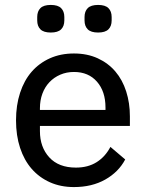

<svg xmlns="http://www.w3.org/2000/svg" viewBox="-20 -747 592 779"><path d="M280 12Q226 12 182.5 -7.5Q139 -27 108.5 -62Q78 -97 61.5 -147Q45 -197 45 -259Q45 -320 61.5 -370.5Q78 -421 108.5 -456Q139 -491 182.5 -510.5Q226 -530 280 -530Q334 -530 376.5 -510.5Q419 -491 448 -457Q477 -423 492 -376Q507 -329 507 -275V-236H142V-215Q142 -150 180 -108.5Q218 -67 288 -67Q337 -67 372 -89Q407 -111 428 -151L488 -100Q461 -49 407 -18.5Q353 12 280 12ZM280 -455Q250 -455 224.5 -444Q199 -433 180.5 -413.5Q162 -394 152 -367Q142 -340 142 -308V-301H408V-311Q408 -376 373.5 -415.5Q339 -455 280 -455ZM186 -615Q157 -615 144 -628Q131 -641 131 -664V-678Q131 -701 144 -714Q157 -727 186 -727Q215 -727 228 -714Q241 -701 241 -678V-664Q241 -641 228 -628Q215 -615 186 -615ZM378 -615Q349 -615 336 -628Q323 -641 323 -664V-678Q323 -701 336 -714Q349 -727 378 -727Q407 -727 420 -714Q433 -701 433 -678V-664Q433 -641 420 -628Q407 -615 378 -615Z"/></svg>

Font: IBM Plex Sans Arabic Text
Style: Regular
Weight: 450
Designer: Mike Abbink, Paul van der Laan, Pieter van Rosmalen, Wael Morcos, Khajak Apelian
Foundry: Bold Monday
Version: Version 1.2